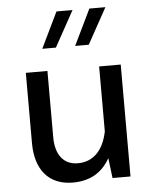

<svg xmlns="http://www.w3.org/2000/svg" viewBox="-55 -827 701 878"><g transform="rotate(-5 295.5 -388.0)"><path d="M73.2 -190.9C73.2 -67.9 134.8 4.9 244.1 4.9C321.8 4.9 378.9 -27.3 415 -92.3L426.3 0H508.8V-513.7H409.7V-215.3C392.1 -128.9 345.2 -81.1 274.4 -81.1C209.5 -81.1 172.4 -128.9 172.4 -209V-513.7H73.2ZM157.7 -616.7H220.2L311 -781.2H237.3ZM308.6 -616.7H371.1L461.9 -781.2H388.2Z"/></g></svg>

Font: Estedad Medium
Style: Regular
Weight: 500
Designer: Amin Abedi
Version: Version 7.3